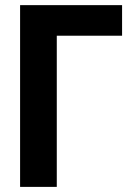

<svg xmlns="http://www.w3.org/2000/svg" viewBox="-20 -731 529 751"><path d="M457.5 -591.3H202.1V0H58.6V-710.9H457.5Z"/></svg>

Font: Roboto Condensed
Style: Bold
Weight: 700
Designer: Google
Version: Version 2.134; 2016